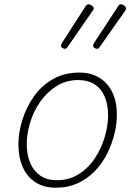

<svg xmlns="http://www.w3.org/2000/svg" viewBox="-20 -858 629 897"><path d="M241 19Q185 19 145.5 -6.5Q106 -32 86 -78Q66 -124 66 -183Q66 -239 84.5 -298Q103 -357 138.5 -407.5Q174 -458 227.5 -488.5Q281 -519 351 -519Q405 -519 444.5 -494.5Q484 -470 505 -426.5Q526 -383 526 -323Q526 -279 514.5 -232Q503 -185 480.5 -140Q458 -95 424 -59.5Q390 -24 344 -2.5Q298 19 241 19ZM245 -16Q304 -16 349 -45Q394 -74 423.5 -119Q453 -164 469 -217Q485 -270 485 -319Q485 -368 469.5 -405.5Q454 -443 422.5 -463.5Q391 -484 346 -484Q289 -484 244.5 -456Q200 -428 168.5 -383.5Q137 -339 121 -286Q105 -233 105 -184Q105 -134 121.5 -96Q138 -58 169 -37Q200 -16 245 -16ZM283 -630Q278 -630 271.5 -634Q265 -638 265 -645Q265 -647 266 -650Q267 -653 270 -658L378 -826Q380 -831 384 -834.5Q388 -838 394 -838Q397 -838 403 -835.5Q409 -833 413.5 -828Q418 -823 418 -818Q418 -816 416 -812.5Q414 -809 411 -805L296 -639Q292 -633 289.5 -631.5Q287 -630 283 -630ZM433 -630Q428 -630 421.5 -634Q415 -638 415 -645Q415 -647 416 -650Q417 -653 420 -658L530 -826Q532 -831 536 -834.5Q540 -838 544 -838Q549 -838 554.5 -835.5Q560 -833 564.5 -828Q569 -823 569 -818Q569 -816 567.5 -812.5Q566 -809 563 -805L446 -639Q442 -633 439.5 -631.5Q437 -630 433 -630Z"/></svg>

Font: Playwrite IS Thin
Style: Regular
Weight: 250
Designer: Veronika Burian, José Scaglione
Foundry: TypeTogether
Version: Version 1.002